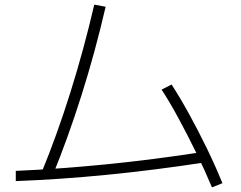

<svg xmlns="http://www.w3.org/2000/svg" viewBox="-20 -772 1040 827"><path d="M159 -29Q225 -189 283 -373.5Q341 -558 386 -752L435 -743Q390 -548 331 -361.5Q272 -175 205 -12ZM48 -36Q234 -44 436 -64Q638 -84 858 -118L866 -73Q644 -39 440.5 -19Q237 1 48 8ZM893 35Q862 -39 825 -114.5Q788 -190 750 -260.5Q712 -331 676 -386L719 -408Q756 -351 795 -280Q834 -209 871 -133Q908 -57 938 17Z"/></svg>

Font: M PLUS 1 Light
Style: Regular
Weight: 300
Designer: Coji Morishita
Foundry: UNDERFOREST DESIGN
Version: Version 1.001